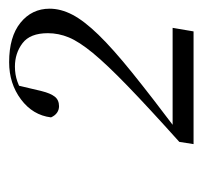

<svg xmlns="http://www.w3.org/2000/svg" viewBox="-32 -848 454 431"><g transform="rotate(-90 195.5 -633.0)"><path d="M87 -426 92 -458Q170 -528 218 -574.5Q266 -621 291.5 -652Q317 -683 326.5 -706Q336 -729 336 -753Q336 -793 313.5 -810Q291 -827 261 -827Q243 -827 227.5 -821.5Q212 -816 195 -805L220 -826L206 -767Q201 -747 193.5 -737.5Q186 -728 172 -728Q164 -728 157.5 -732.5Q151 -737 147 -746Q152 -787 187.5 -813.5Q223 -840 271 -840Q328 -840 359.5 -814.5Q391 -789 391 -749Q391 -724 377.5 -698Q364 -672 332.5 -639.5Q301 -607 247 -563.5Q193 -520 112 -459L120 -473H348L340 -426Z"/></g></svg>

Font: Source Serif 4 60pt
Style: Italic
Weight: 400
Italic angle: -12°
Version: Version 4.004;hotconv 1.0.116;makeotfexe 2.5.65601